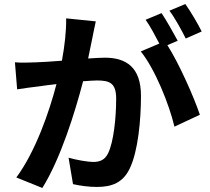

<svg xmlns="http://www.w3.org/2000/svg" viewBox="-20 -886 1040 952"><path d="M980 -730C963 -765 926 -828 899 -866L820 -833C848 -796 880 -737 901 -695ZM308 -795C309 -733 301 -661 287 -585C237 -581 190 -578 159 -577C123 -576 90 -574 54 -577L65 -443C96 -448 147 -455 175 -458C194 -461 225 -465 260 -469C225 -334 157 -136 61 -6L190 46C281 -100 353 -333 392 -483C420 -485 444 -487 460 -487C522 -487 556 -476 556 -397C556 -299 543 -181 516 -126C500 -93 475 -83 442 -83C416 -83 358 -93 320 -104L342 27C375 35 423 41 460 41C536 41 590 19 623 -50C665 -136 679 -294 679 -411C679 -553 605 -600 500 -600C480 -600 450 -598 417 -596C424 -632 432 -668 438 -698C443 -723 449 -754 455 -780ZM861 -684C841 -721 806 -784 781 -821L702 -788C725 -756 750 -708 770 -670L678 -631C749 -543 819 -368 845 -258L971 -317C942 -404 868 -571 810 -662Z"/></svg>

Font: Noto Sans CJK JP Bold
Style: Regular
Weight: 700
Designer: Ryoko NISHIZUKA (kana & ideographs); Paul D. Hunt (Latin, Greek & Cyrillic); Wenlong ZHANG (bopomofo); Sandoll Communica
Foundry: Adobe Systems Incorporated
Version: Version 1.004;PS 1.004;hotconv 1.0.82;makeotf.lib2.5.63406